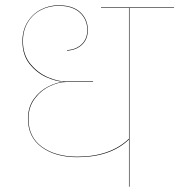

<svg xmlns="http://www.w3.org/2000/svg" viewBox="-20 -708 680 728"><path d="M640 -678H471V0H469V-179Q399 -112 273 -112Q190 -112 138 -150Q86 -188 86 -258Q86 -302 108.5 -333Q131 -364 163 -380Q195 -396 221 -398Q193 -399 156.5 -415Q120 -431 92.5 -465Q65 -499 65 -552Q65 -593 84 -624Q103 -655 134.5 -671.5Q166 -688 202 -688Q256 -688 284.5 -661.5Q313 -635 313 -594Q313 -560 291.5 -539Q270 -518 234 -516V-518Q269 -520 290 -540.5Q311 -561 311 -594Q311 -634 283 -660Q255 -686 202 -686Q166 -686 135 -670Q104 -654 85.5 -623.5Q67 -593 67 -552Q67 -500 95.5 -465.5Q124 -431 162 -415Q200 -399 230 -399H333V-397H230Q202 -397 168.5 -381Q135 -365 111.5 -333.5Q88 -302 88 -258Q88 -188 139.5 -151Q191 -114 273 -114Q398 -114 469 -182V-678H363V-680H640Z"/></svg>

Font: FiraGO Two
Style: Regular
Weight: 100
Designer: bBox Type
Foundry: bBox Type GmbH
Version: Version 1.001